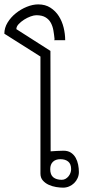

<svg xmlns="http://www.w3.org/2000/svg" viewBox="-104 -863 455 883"><path d="M-84 -708Q-84 -734.9 -69.1 -759.3Q-54.2 -783.7 -31 -802.2Q-7.8 -820.8 19.5 -831.8Q46.9 -842.8 71.8 -842.8Q104.5 -842.8 127.9 -827.6Q151.4 -812.5 166.5 -788.8Q181.6 -765.1 188.7 -735.8Q195.8 -706.5 195.8 -678.2H145L147 -682.1Q145 -703.1 141.6 -722.9Q138.2 -742.7 129.6 -758.3Q121.1 -773.9 105.2 -783.4Q89.4 -793 63 -793Q52.2 -793 36.6 -787.4Q21 -781.7 6.6 -772.5Q-7.8 -763.2 -18.3 -752Q-28.8 -740.7 -28.8 -729L127.9 -628.9L128.9 -167Q143.6 -168 158.4 -168.9Q173.3 -169.9 188 -169.9Q208.5 -169.9 222.2 -160.9Q235.8 -151.9 243.9 -137.5Q252 -123 255.4 -105.7Q258.8 -88.4 258.8 -71.8Q258.8 -57.1 252.9 -43.9Q247.1 -30.8 237.1 -21Q227.1 -11.2 213.9 -5.6Q200.7 0 186 0Q171.9 0 153.8 -2.9Q135.7 -5.9 119.9 -13.2Q104 -20.5 93 -33Q82 -45.4 82 -64.9V-603ZM180.2 -36.1Q189.5 -36.1 197.3 -40.5Q205.1 -44.9 210.9 -52Q216.8 -59.1 220 -67.9Q223.1 -76.7 223.1 -85Q223.1 -108.9 209.7 -119.9Q196.3 -130.9 173.8 -130.9Q151.9 -130.9 139.4 -118.9Q127 -106.9 127 -85Q127 -59.1 141.1 -47.6Q155.3 -36.1 180.2 -36.1Z"/></svg>

Font: Saysettha OT
Style: Regular
Weight: 400
Designer: John M. Durdin and Silvain Dupertuis
Foundry: Lao Script for Windows
Version: Version 2.000